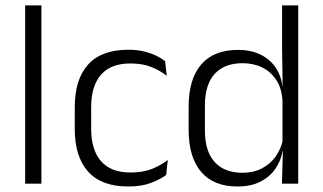

<svg xmlns="http://www.w3.org/2000/svg" viewBox="-20 -683 1200 714"><path d="M73.5 0V-663H134V0Z M457 10.5Q357 10.5 307.5 -45Q258 -100.5 258 -203V-285Q258 -387.5 307.5 -442.8Q357 -498 457 -498Q489.5 -498 515.2 -491.8Q541 -485.5 561 -475.8Q581 -466 594 -455.5L600 -401Q576.5 -420 543.8 -433.5Q511 -447 465 -447Q392 -447 355.5 -405Q319 -363 319 -284V-204.5Q319 -126 355.5 -83.8Q392 -41.5 465.5 -41.5Q512.5 -41.5 546 -55.2Q579.5 -69 604 -88L598 -32.5Q577 -16.5 542 -3Q507 10.5 457 10.5Z M862.5 10.5Q774.5 10.5 728 -43.8Q681.5 -98 681.5 -201V-285.5Q681.5 -389 728.2 -443.2Q775 -497.5 865.5 -497.5Q912 -497.5 947.2 -480.8Q982.5 -464 1004 -433.2Q1025.5 -402.5 1030.5 -361H1050.5L1030.5 -305.5Q1028.5 -352.5 1008.5 -384Q988.5 -415.5 955.8 -431.8Q923 -448 882 -448Q814.5 -448 778.2 -408Q742 -368 742 -290.5V-197.5Q742 -121 778 -80.8Q814 -40.5 882.5 -40.5Q923 -40.5 954 -56.8Q985 -73 1005.2 -101.2Q1025.5 -129.5 1032.5 -166L1048.5 -121H1031Q1024.5 -85 1003.8 -55Q983 -25 948 -7.2Q913 10.5 862.5 10.5ZM1028.5 0 1032 -122 1030.5 -142V-347.5L1031 -362L1029 -500.5V-663H1089V0Z"/></svg>

Font: Anek Tamil Medium Light
Style: Regular
Weight: 300
Version: Version 1.003